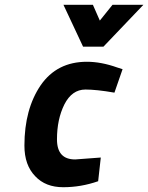

<svg xmlns="http://www.w3.org/2000/svg" viewBox="-20 -770 619 802"><path d="M579 -750C579 -750 450 -750 450 -750C450 -750 397 -684 397 -684C397 -684 368 -750 368 -750C368 -750 245 -750 245 -750C245 -750 327 -575 327 -575C327 -575 412 -575 412 -575C412 -575 579 -750 579 -750ZM343 -512C259 -512 195 -479 150 -414C105 -348 82 -264 82 -162C82 -162 82 -162 82 -162C82 -107 97 -65 127 -34C156 -3 195 12 244 12C293 12 341 4 390 -13C390 -13 401 -112 401 -112C401 -112 294 -104 294 -104C294 -104 294 -104 294 -104C243 -104 218 -132 218 -188C218 -243 228 -292 249 -334C270 -375 299 -396 337 -396C337 -396 337 -396 337 -396C366 -396 407 -392 458 -383C458 -383 492 -481 492 -481C492 -481 470 -488 470 -488C470 -488 470 -488 470 -488C425 -504 383 -512 343 -512C343 -512 343 -512 343 -512Z"/></svg>

Font: My Font
Style: Bold Italic
Weight: 500
Version: Version 0.001